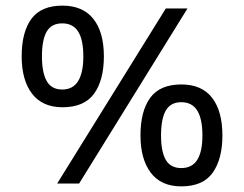

<svg xmlns="http://www.w3.org/2000/svg" viewBox="-20 -652 868 682"><path d="M569 -622H646L261 0H183ZM202 -271Q131 -271 94 -319Q57 -367 57 -452Q57 -538 91.5 -585Q126 -632 202 -632Q274 -632 311.5 -585Q349 -538 349 -452Q349 -367 314 -319Q279 -271 202 -271ZM201 -334Q239 -334 257.5 -364Q276 -394 276 -452Q276 -511 257.5 -540Q239 -569 201 -569Q163 -569 146 -540Q129 -511 129 -452Q129 -394 146 -364Q163 -334 201 -334ZM624 10Q552 10 515.5 -38.5Q479 -87 479 -171Q479 -257 513.5 -304.5Q548 -352 624 -352Q697 -352 733.5 -304.5Q770 -257 770 -171Q770 -87 735.5 -38.5Q701 10 624 10ZM624 -55Q662 -55 680.5 -84Q699 -113 699 -171Q699 -230 680.5 -259.5Q662 -289 624 -289Q586 -289 569 -259.5Q552 -230 552 -171Q552 -113 569 -84Q586 -55 624 -55Z"/></svg>

Font: loriya85
Style: Book
Weight: 400
Designer: Jelle Bosma - Monotype Design Team
Foundry: Monotype Imaging Inc.
Version: Version 2.003